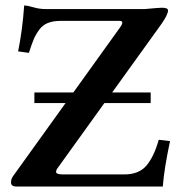

<svg xmlns="http://www.w3.org/2000/svg" viewBox="-20 -678 664 698"><path d="M571.8 0H39.1Q20 0 20 -15.1Q20 -27.3 27.8 -38.1L218.3 -303.2H105V-341.8H246.6L417 -579.1Q433.1 -602.1 415 -602.1H200.2Q173.3 -602.1 154.1 -594.5Q134.8 -586.9 121.8 -568.8Q108.9 -550.8 102.1 -533.9Q95.2 -517.1 85 -485.8L45.9 -491.2Q62 -571.3 67.9 -658.2Q83 -657.2 103 -651.1Q123 -645 148.9 -645H505.9Q557.6 -649.9 568.8 -649.9Q590.8 -649.9 590.8 -640.1Q590.8 -625 566.9 -590.8L387.7 -341.8H527.8V-303.2H359.4L192.9 -71.8Q181.6 -57.6 184.3 -50.8Q187 -43.9 209 -43.9H432.1Q485.4 -43.9 512.7 -76.4Q540 -108.9 557.1 -169.9L598.1 -165Q576.7 -64 571.8 0Z"/></svg>

Font: Linux Libertine
Style: Semibold
Weight: 600
Designer: Philipp H. Poll
Foundry: Philipp H. Poll
Version: Version 5.1.2 ; ttfautohint (v0.9)